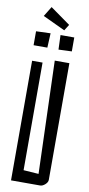

<svg xmlns="http://www.w3.org/2000/svg" viewBox="-108 -1046 506 1086"><g transform="rotate(10 145.0 -502.5)"><path d="M40 -687H100V-69L187 -63L166 -710H250V-40Q250 -26 235.5 -13Q221 0 207 0H40ZM33 -855 116 -858 112 -775H33ZM173 -858H252V-778L176 -775ZM61 -948 96 -1005 211 -923 189 -888Z"/></g></svg>

Font: Bahianita
Style: Regular
Weight: 400
Designer: Pablo Cosgaya & Dani Raskovsky
Foundry: Pablo Cosgaya & Dani Raskovsky
Version: Version 1.008